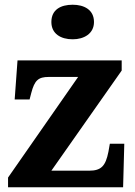

<svg xmlns="http://www.w3.org/2000/svg" viewBox="-20 -791 572 811"><path d="M287 -625C335 -625 377 -649 377 -698C377 -750 335 -771 287 -771C236 -771 197 -750 197 -698C197 -649 236 -625 287 -625ZM14 0H500L505 -184H444L438 -150C426 -90 408 -70 356 -70H197L494 -493V-536H54L42 -371H105L112 -398C126 -452 142 -466 186 -466H310L14 -41Z"/></svg>

Font: Noto Serif Hentaigana Bold
Style: Regular
Weight: 700
Designer: Kazuhiro Yamada
Foundry: nipponia
Version: Version 1.000